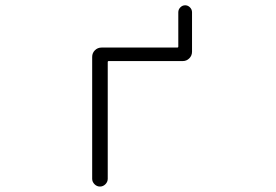

<svg xmlns="http://www.w3.org/2000/svg" viewBox="-20 -724 1040 723"><path d="M703.1 -529.3Q703.1 -514.6 692.9 -504.4Q682.6 -494.1 668.9 -494.1H389.6Q385.7 -494.1 385.7 -490.2V-50.8Q385.7 -39.1 377 -30.3Q368.2 -21.5 356.4 -21.5Q344.7 -21.5 335.9 -30.3Q327.1 -39.1 327.1 -50.8V-509.8Q327.1 -524.4 337.4 -534.7Q347.7 -544.9 362.3 -544.9H647.5Q651.4 -544.9 651.4 -548.8V-677.7Q651.4 -688.5 659.2 -696.3Q667 -704.1 677.2 -704.1Q687.5 -704.1 695.3 -696.3Q703.1 -688.5 703.1 -677.7Z"/></svg>

Font: Gen Jyuu Gothic L Monospace Light
Style: Regular
Weight: 300
Designer: [Source Han Sans]
Ryoko NISHIZUKA  (kana & ideographs); Paul D. Hunt (Latin, Greek & Cyrillic); Wenlong ZHANG  (bopomofo
Version: Version 1.002.20150607